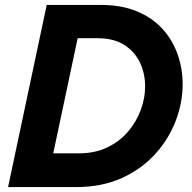

<svg xmlns="http://www.w3.org/2000/svg" viewBox="-20 -760 778 780"><path d="M288.2 0H124.4L153.2 -137H300Q365 -137 415.4 -161Q465.8 -185 500 -225.1Q534.2 -265.2 551.9 -313.5Q569.6 -361.8 569.6 -409.4Q569.6 -460.8 548.8 -505.3Q528 -549.8 485.1 -577.3Q442.2 -604.8 376 -604.8H253.2L281.4 -740H389.2Q474 -740 536.7 -713.8Q599.4 -687.6 640.4 -642.3Q681.4 -597 701.7 -538.9Q722 -480.8 722 -418Q722 -343.2 693.9 -269.3Q665.8 -195.4 610.8 -134.5Q555.8 -73.6 475 -36.8Q394.2 0 288.2 0ZM167.2 0H12.8L169.8 -740H324.2Z"/></svg>

Font: Be Vietnam Pro Variable Thin
Style: Italic
Weight: 100
Italic angle: -12°
Designer: Lam Bao, Tony Le, Vietanh Nguyen
Foundry: Yellow Type Foundry
Version: Version 1.002